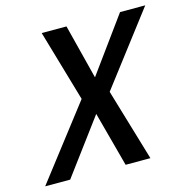

<svg xmlns="http://www.w3.org/2000/svg" viewBox="-102 -784 870 883"><g transform="rotate(-15 333.0 -342.5)"><path d="M272 -345 173 -685H291L357 -425L546 -685H666L405 -343L507 0H389L319 -261L125 0H6Z"/></g></svg>

Font: Cairo SemiBold
Style: Italic
Weight: 600
Italic angle: -13°
Designer: Mohamed Gaber, Accademia di Belle Arti di Urbino and others
Foundry: Kief Type Foundry, Accademia di Belle Arti di Urbino and others
Version: Version 3.011